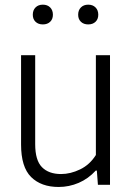

<svg xmlns="http://www.w3.org/2000/svg" viewBox="-20 -772 553 802"><path d="M68 -168.5V-541.5H127V-169.5Q127 -102.5 155.2 -73.8Q183.5 -45 235 -45Q274.5 -45 314.8 -64.5Q355 -84 380.5 -124.5V-541.5H439.5V0H389L384.5 -59.5H380Q349 -25.5 308.8 -8.2Q268.5 9 225 9Q152 9 110 -32.5Q68 -74 68 -168.5ZM117 -710.5Q117 -729.5 128.5 -741Q140 -752.5 159 -752.5Q178 -752.5 189.5 -741Q201 -729.5 201 -710.5Q201 -692 189.5 -681Q178 -670 159 -670Q140 -670 128.5 -681Q117 -692 117 -710.5ZM306.5 -710.5Q306.5 -729.5 318 -741Q329.5 -752.5 348.5 -752.5Q367.5 -752.5 379 -741Q390.5 -729.5 390.5 -710.5Q390.5 -692 379 -681Q367.5 -670 348.5 -670Q329.5 -670 318 -681Q306.5 -692 306.5 -710.5Z"/></svg>

Font: Encode Sans Semi Condensed Light
Style: Regular
Weight: 300
Width: 4
Designer: Multiple Designers
Foundry: Impallari Type
Version: Version 2.000